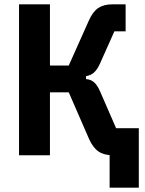

<svg xmlns="http://www.w3.org/2000/svg" viewBox="-20 -718 672 888"><path d="M487 150V-45L533 0H501Q461 0 435.5 -17.5Q410 -35 392 -75L298 -291H211V0H68V-698H211V-415H298L391 -623Q409 -664 434.5 -681Q460 -698 500 -698H561V-573H509L442 -423Q429 -395 414 -382Q399 -369 378 -366V-352Q399 -351 414.5 -338Q430 -325 443 -295L517 -125H622V150Z"/></svg>

Font: IBM Plex Sans Condensed
Style: Bold
Weight: 700
Width: 3
Designer: Mike Abbink, Paul van der Laan, Pieter van Rosmalen
Foundry: Bold Monday
Version: Version 3.201